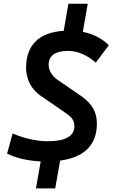

<svg xmlns="http://www.w3.org/2000/svg" viewBox="-20 -870 626 1046"><path d="M175.8 156.2H280.8L307.6 4.9C439.5 -12.7 507.8 -80.6 507.8 -196.3C507.8 -256.3 484.9 -303.7 420.9 -347.7L294.4 -434.6C261.2 -457.5 245.1 -488.3 245.1 -517.6C245.1 -566.9 281.7 -592.8 350.1 -592.8C401.9 -592.8 454.1 -570.8 502 -528.8L572.8 -623.5C535.6 -660.6 487.8 -685.1 431.2 -696.3L458 -849.6H352.5L327.1 -702.1C193.4 -693.8 122.1 -625 122.1 -500.5C122.1 -448.2 143.6 -388.2 200.2 -349.1L341.3 -252C372.6 -230.5 385.3 -211.4 385.3 -182.1C385.3 -128.4 335.9 -100.6 241.7 -100.6C181.2 -100.6 115.2 -114.7 48.8 -142.6L18.6 -33.2C68.8 -8.3 131.3 5.9 201.7 9.3Z"/></svg>

Font: Cascadia Mono PL SemiBold
Style: Italic
Weight: 600
Italic angle: -10°
Monospace: yes
Designer: Aaron Bell
Foundry: Saja Typeworks
Version: Version 2404.023